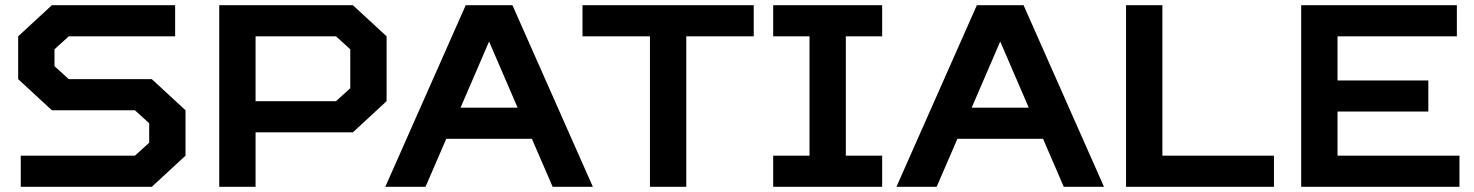

<svg xmlns="http://www.w3.org/2000/svg" viewBox="-20 -720 5680 740"><path d="M180 -295 50 -415V-580L180 -700H655V-580H245L190 -530V-465L245 -415H565L695 -295V-120L565 0H60V-120H500L555 -170V-245L500 -295Z M1340 -210H965V0H825V-700H1340L1470 -580V-330ZM1330 -530 1275 -580H965V-330H1275L1330 -380Z M2110 0 2030 -185H1700L1620 0H1465L1775 -700H1955L2265 0ZM1865 -560 1755 -305H1975Z M2625 0H2485V-580H2225V-700H2885V-580H2625Z M3380 0H2960V-120H3100V-580H2960V-700H3380V-580H3240V-120H3380Z M4080 0 4000 -185H3670L3590 0H3435L3745 -700H3925L4235 0ZM3835 -560 3725 -305H3945Z M4320 -700H4460V-120H4890V0H4320Z M4995 -700H5595V-580H5135V-410H5485V-290H5135V-120H5605V0H4995Z"/></svg>

Font: Squares Bold
Style: Regular
Weight: 400
Designer: Typetype
Foundry: Typetype
Version: Version 001.000